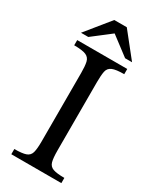

<svg xmlns="http://www.w3.org/2000/svg" viewBox="-212 -897 782 957"><g transform="rotate(30 178.5 -418.0)"><path d="M322 0H34V-30Q79 -30 100 -37.5Q121 -45 127 -66.5Q133 -88 133 -131V-525Q133 -564 128 -586.5Q123 -609 102.5 -618Q82 -627 34 -627V-657H322V-627Q275 -627 254 -618Q233 -609 228.5 -586.5Q224 -564 224 -525V-131Q224 -88 230 -66.5Q236 -45 257 -37.5Q278 -30 322 -30ZM74 -698H32L144 -836H216L326 -698H286L179 -779Z"/></g></svg>

Font: STIX Two Text
Style: Regular
Weight: 400
Designer: Ross Mills, John Hudson & Paul Hanslow, Tiro Typeworks Ltd; with prior portions MicroPress Inc., and Coen Hoffman.
Foundry: Tiro Typeworks Ltd
Version: Version 2.13 b171